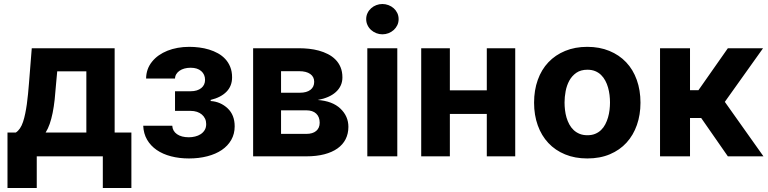

<svg xmlns="http://www.w3.org/2000/svg" viewBox="-20 -789 3876 969"><path d="M17.8 159.8V-120H59.7Q83.5 -135.3 96.2 -173.7Q102.6 -192.8 107.2 -215.4Q111.9 -237.9 115.4 -262.8Q119 -287.6 121.4 -314.1Q123.9 -340.6 126.1 -367.2L140.3 -545.5H558.6V-120H643.1V159.8H498.9V0H165.5V159.8ZM210.2 -120H415.8V-429H268.8L263.1 -367.2Q259.9 -323.5 255.9 -286.6Q251.8 -249.6 245.6 -218.9Q239.3 -188.2 230.8 -163.7Q222.3 -139.2 210.2 -120Z M702.8 -154.5H849.4Q850.9 -127.5 873.2 -111.9Q895.6 -96.2 933.2 -96.2Q948.9 -96.2 964.5 -100Q980.1 -103.7 992.5 -111.7Q1005 -119.7 1012.8 -132.3Q1020.6 -144.9 1020.6 -163Q1020.6 -177.9 1014.9 -190Q1009.2 -202.1 998.9 -210.9Q988.6 -219.8 974.1 -224.6Q959.5 -229.4 941.8 -229.4H863.3V-328.5H941.8Q959.5 -328.5 973 -332.7Q986.5 -337 995.9 -344.6Q1005.3 -352.3 1010.1 -362.7Q1014.9 -373.2 1014.9 -385.7Q1014.9 -413.4 995.6 -430.2Q976.2 -447.1 942.1 -447.1Q925.1 -447.1 910.9 -443.2Q896.7 -439.3 886.2 -432Q875.7 -424.7 869.7 -414.8Q863.6 -404.8 863.3 -392.8H717.3Q718 -441.4 747.2 -477.6Q761.7 -495.7 781.4 -509.6Q801.1 -523.4 825.1 -533Q849.1 -542.6 877 -547.6Q904.8 -552.6 935.4 -552.6Q959.9 -552.6 985.4 -549.4Q1011 -546.2 1035 -538.9Q1058.9 -531.6 1080.1 -519.9Q1101.2 -508.2 1117 -491.1Q1132.8 -474.1 1142 -451.2Q1151.3 -428.3 1151.3 -398.8Q1151.3 -354.8 1123 -326Q1094.8 -297.2 1043.3 -284.8V-279.1Q1093 -275.9 1128.9 -242.2Q1164.4 -208.8 1164.4 -151.3Q1164.4 -113.3 1147.2 -83.1Q1130 -52.9 1099.4 -32.1Q1068.9 -11.4 1026.5 -0.4Q984 10.7 933.9 10.7Q884.6 10.7 843 -0.2Q801.5 -11 770.8 -32.1Q740.1 -53.3 722.3 -84Q704.5 -114.7 702.8 -154.5Z M1490.1 -545.5Q1514.2 -545.5 1539.6 -542.8Q1565 -540.1 1589.1 -533.6Q1613.3 -527 1634.9 -516Q1656.6 -505 1672.9 -488.6Q1689.3 -472.3 1698.7 -449.9Q1708.1 -427.6 1708.1 -398.1Q1708.1 -376.1 1699.6 -357.6Q1691.1 -339.1 1675.1 -324.6Q1659.1 -310 1636 -299.9Q1612.9 -289.8 1583.5 -284.4Q1657.7 -279.1 1697.8 -241.1Q1738.3 -202.8 1738.3 -148.8Q1738.3 -114.3 1724.3 -86.6Q1710.2 -58.9 1683.2 -39.8Q1656.2 -20.6 1616.7 -10.3Q1577.1 0 1525.9 0H1257.5V-545.5ZM1398.4 -232.2V-113.3H1525.9Q1558.2 -113.3 1575.8 -128.2Q1593.4 -143.1 1593.4 -169.7Q1593.4 -198.9 1575.8 -215.6Q1558.2 -232.2 1525.9 -232.2ZM1493.3 -321Q1527.7 -321 1546.7 -335.6Q1565.7 -350.1 1565.7 -376.1Q1565.7 -401.6 1545.6 -415.7Q1525.6 -429.7 1490.1 -429.7H1398.4V-321Z M1833.8 0V-545.5H1985.1V0ZM1828.1 -692.5Q1828.1 -709.2 1834.9 -723.2Q1841.6 -737.2 1853 -747.3Q1864.3 -757.5 1879.1 -763.1Q1893.8 -768.8 1909.8 -768.8Q1925.8 -768.8 1940.7 -763.1Q1955.6 -757.5 1967 -747.3Q1978.3 -737.2 1985.1 -723.2Q1991.8 -709.2 1991.8 -692.5Q1991.8 -675.8 1985.1 -661.8Q1978.3 -647.7 1966.8 -637.4Q1955.3 -627.1 1940.5 -621.4Q1925.8 -615.8 1909.8 -615.8Q1893.8 -615.8 1879.1 -621.6Q1864.3 -627.5 1853 -637.6Q1841.6 -647.7 1834.9 -661.9Q1828.1 -676.1 1828.1 -692.5Z M2250.4 -545.5V-333.1H2436.8V-545.5H2580.3V0H2436.8V-214.1H2250.4V0H2105.8V-545.5Z M2943.9 -552.6Q3005.7 -552.6 3055.4 -532.1Q3105.1 -511.7 3140.1 -474.8Q3175.1 -437.9 3193.7 -385.8Q3212.4 -333.8 3212.4 -270.6Q3212.4 -209.9 3194.4 -158.4Q3176.5 -106.9 3142.2 -69.2Q3108 -31.6 3058.1 -10.5Q3008.2 10.7 2943.9 10.7Q2881.7 10.7 2832 -9.8Q2782.3 -30.2 2747.5 -67.3Q2712.7 -104.4 2694.1 -156.2Q2675.4 -208.1 2675.4 -270.6Q2675.4 -333.8 2694.1 -385.8Q2712.7 -437.9 2747.7 -474.8Q2782.7 -511.7 2832.4 -532.1Q2882.1 -552.6 2943.9 -552.6ZM2829.2 -271.7Q2829.2 -253.2 2831.5 -233.7Q2833.8 -214.1 2839.1 -195.8Q2844.5 -177.6 2853.3 -161.2Q2862.2 -144.9 2875 -132.8Q2887.8 -120.7 2905 -113.6Q2922.2 -106.5 2944.6 -106.5Q2967 -106.5 2984 -113.6Q3001.1 -120.7 3013.7 -133Q3026.3 -145.2 3034.8 -161.6Q3043.3 -177.9 3048.7 -196.4Q3054 -214.8 3056.3 -234.2Q3058.6 -253.6 3058.6 -271.7Q3058.6 -290.1 3056.3 -309.5Q3054 -328.8 3048.8 -347.1Q3043.7 -365.4 3035 -381.7Q3026.3 -398.1 3013.7 -410.5Q3001.1 -422.9 2984 -430Q2967 -437.1 2944.6 -437.1Q2911.2 -437.1 2888.8 -421.7Q2866.5 -406.2 2853.3 -382.1Q2840.2 -358 2834.7 -328.7Q2829.2 -299.4 2829.2 -271.7Z M3462.4 -545.5V-333.8H3505L3653.4 -545.5H3831L3638.1 -274.9L3833.1 0H3653.4L3518.8 -193.5H3462.4V0H3311.1V-545.5Z"/></svg>

Font: Inter P
Style: Bold
Weight: 700
Designer: Rasmus Andersson
Foundry: rsms
Version: Version 3.018;git-588b23468